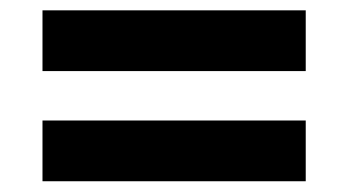

<svg xmlns="http://www.w3.org/2000/svg" viewBox="-20 -546 664 366"><path d="M562.8 -526.3V-410.5H61V-526.3ZM562.8 -316.3V-200.5H61V-316.3Z"/></svg>

Font: Hepta Slab ExtraLight
Style: Regular
Weight: 200
Designer: Michael LaGattuta
Foundry: Michael LaGattuta
Version: Version 1.100